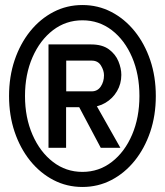

<svg xmlns="http://www.w3.org/2000/svg" viewBox="-20 -732 656 764"><path d="M308 12Q246 12 193 -15.5Q140 -43 100.2 -92.2Q60.5 -141.5 38.2 -207.2Q16 -273 16 -350Q16 -427 38.2 -492.8Q60.5 -558.5 100.2 -607.8Q140 -657 193 -684.5Q246 -712 308 -712Q370 -712 423 -684.5Q476 -657 515.8 -607.8Q555.5 -558.5 577.8 -492.8Q600 -427 600 -350Q600 -273 577.8 -207.2Q555.5 -141.5 515.8 -92.2Q476 -43 423 -15.5Q370 12 308 12ZM381 -143.8 287.2 -320.5 357.2 -323.8 459 -143.8ZM308 -48Q373.8 -48 425.1 -87.8Q476.4 -127.5 505.6 -195.9Q534.8 -264.2 534.8 -350Q534.8 -435.9 505.6 -504.1Q476.4 -572.2 425.1 -611.8Q373.8 -651.2 308 -651.2Q242.2 -651.2 190.7 -611.8Q139.1 -572.2 109.3 -504.1Q79.5 -435.9 79.5 -350Q79.5 -264.2 109.3 -195.9Q139.1 -127.5 190.7 -87.8Q242.2 -48 308 -48ZM173 -143.8V-555.2H342.5Q386.9 -555.2 413.2 -535.8Q439.6 -516.4 451.2 -488.1Q462.8 -459.9 462.8 -434Q462.8 -398.4 445.6 -369.2Q428.5 -340 399.3 -322.8Q370.1 -305.5 334 -305.5H243V-143.8ZM243.5 -368.5H344.8Q368 -368.5 380.9 -387.6Q393.8 -406.6 393.8 -432.5Q393.8 -451.5 381.8 -471.1Q369.9 -490.8 344.8 -490.8H243.5Z"/></svg>

Font: Overpass Mono Light
Style: Regular
Weight: 300
Monospace: yes
Designer: Delve Withrington, Dave Bailey
Foundry: Delve Fonts LLC
Version: Version 4.000